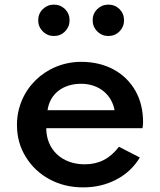

<svg xmlns="http://www.w3.org/2000/svg" viewBox="-20 -796 694 832"><path d="M449.5 -640C468.5 -640 484.5 -646.5 498 -660C511 -673.5 517.5 -689.5 517.5 -708C517.5 -727 511 -743 498 -756.5C484.5 -769.5 468.5 -776 449.5 -776C431 -776 415 -769.5 401.5 -756.5C388 -743 381.5 -727 381.5 -708C381.5 -689.5 388 -673.5 401.5 -660C415 -646.5 431 -640 449.5 -640ZM213.5 -640C232.5 -640 248.5 -646.5 262 -660C275 -673.5 281.5 -689.5 281.5 -708C281.5 -727 275 -743 262 -756.5C248.5 -769.5 232.5 -776 213.5 -776C195 -776 179 -769.5 165.5 -756.5C152 -743 145.5 -727 145.5 -708C145.5 -689.5 152 -673.5 165.5 -660C179 -646.5 195 -640 213.5 -640ZM340.5 16C393.5 16 441.5 4.5 485 -18.5C528 -41 561.5 -73 586 -113.5L495.5 -160C456 -108.5 409 -84 347 -84C248.5 -84 180.5 -147.5 180.5 -240.5H597.5C599.5 -254 600 -257 600 -265.5C600 -318 589 -363.5 566.5 -403C521.5 -481.5 438.5 -528 332 -528C176.5 -528 53.5 -407 53.5 -255C53.5 -203.5 66 -157.5 91.5 -116.5C116.5 -75.5 150.5 -43 194 -19.5C237 4 286 16 340.5 16ZM186 -318.5C196 -389 252.5 -433 331.5 -433C406.5 -433 463.5 -388 476.5 -318.5Z"/></svg>

Font: Spartan SemiBold
Style: Regular
Weight: 600
Designer: Matt Bailey, Mirko Velimirovic
Foundry: Matt Bailey
Version: Version 1.003